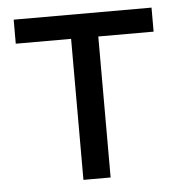

<svg xmlns="http://www.w3.org/2000/svg" viewBox="-44 -564 565 605"><g transform="rotate(-5 239.0 -261.0)"><path d="M282 0H196V-446H21V-522H457V-446H282Z"/></g></svg>

Font: IngvarSans
Style: Regular
Weight: 500
Version: Version 3.000